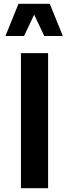

<svg xmlns="http://www.w3.org/2000/svg" viewBox="-20 -988 362 1008"><path d="M232.5 0V-709.1H89.9V0ZM310 -798.9 241.2 -968.1H77.1L8.5 -798.9H106.2L159.3 -911.1L212.5 -798.9Z"/></svg>

Font: Estedad VF
Style: Regular
Weight: 100
Designer: Amin Abedi
Version: Version 7.3